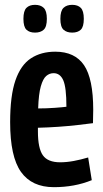

<svg xmlns="http://www.w3.org/2000/svg" viewBox="-20 -765 425 795"><path d="M203 10Q112 10 67 -53Q22 -116 22 -259Q22 -369 44 -432.5Q66 -496 108 -523.5Q150 -551 209 -551Q290 -551 328 -495Q366 -439 366 -310Q366 -302 365.5 -284Q365 -266 365 -255Q341 -252 303 -247.5Q265 -243 221.5 -240Q178 -237 137 -236Q137 -232 137 -228.5Q137 -225 137 -221Q137 -151 157.5 -122Q178 -93 229 -93Q256 -93 285.5 -98.5Q315 -104 345 -113L360 -19Q289 10 203 10ZM138 -316Q172 -316 206.5 -318.5Q241 -321 255 -323Q255 -403 242 -432.5Q229 -462 202 -462Q185 -462 171.5 -450.5Q158 -439 149 -407.5Q140 -376 138 -316ZM279 -630Q256 -630 243 -642Q230 -654 230 -687Q230 -720 243 -732.5Q256 -745 279 -745Q302 -745 314.5 -732.5Q327 -720 327 -687Q327 -654 314.5 -642Q302 -630 279 -630ZM125 -630Q102 -630 89.5 -642Q77 -654 77 -687Q77 -720 89.5 -732.5Q102 -745 125 -745Q148 -745 161 -732.5Q174 -720 174 -687Q174 -654 161 -642Q148 -630 125 -630Z"/></svg>

Font: Georama Condensed SemiBold
Style: Regular
Weight: 600
Width: 3
Designer: Jean-Baptiste Levee
Foundry: Production Type
Version: Version 1.000